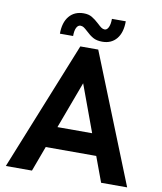

<svg xmlns="http://www.w3.org/2000/svg" viewBox="-94 -949 862 1024"><g transform="rotate(10 337.0 -437.0)"><path d="M288.5 -697H385.5L665 0H524L473.5 -136.5H200L149.5 0H8ZM431 -252 337.5 -506 243 -252ZM310 -783Q297 -795 288.8 -800.5Q280.5 -806 270.5 -806Q257 -806 249 -790.2Q241 -774.5 241 -745H169.5Q169.5 -806 198 -840Q226.5 -874 276.5 -874Q303 -874 321.2 -863.2Q339.5 -852.5 360.5 -833Q373.5 -820.5 382.2 -814.5Q391 -808.5 400.5 -808.5Q413 -808.5 421 -825.2Q429 -842 429 -871H504Q504 -809.5 476 -775.8Q448 -742 399 -742Q368.5 -742 349 -753Q329.5 -764 310 -783Z"/></g></svg>

Font: HK Grotesk
Style: Bold
Weight: 700
Designer: Alfredo Marco Pradil
Foundry: Hanken Design Co.
Version: Version 3.001